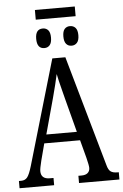

<svg xmlns="http://www.w3.org/2000/svg" viewBox="-64 -1040 696 1084"><g transform="rotate(-5 284.0 -497.5)"><path d="M2 -41H15Q37 -41 49.5 -56.5Q62 -72 76 -119L250 -714H324L502 -87Q509 -60 522 -50.5Q535 -41 560 -41H568V0H339V-41H357Q380 -41 392 -51.5Q404 -62 404 -80Q404 -94 393 -138L366 -240H163L138 -145Q127 -101 127 -86Q127 -41 177 -41H198V0H2ZM352 -289 302 -480 290 -527Q273 -592 267 -624Q256 -572 234 -490L179 -289ZM176 -995H402V-940H176ZM169 -832Q169 -887 211 -887Q230 -887 241.5 -874Q253 -861 253 -832Q253 -803 241.5 -789.5Q230 -776 211 -776Q169 -776 169 -832ZM323 -832Q323 -861 334.5 -874Q346 -887 365 -887Q384 -887 396 -874Q408 -861 408 -832Q408 -803 396 -789.5Q384 -776 365 -776Q346 -776 334.5 -789.5Q323 -803 323 -832Z"/></g></svg>

Font: Noto Serif Cond
Style: Regular
Weight: 400
Width: 3
Designer: Monotype Design Team
Foundry: Monotype Imaging Inc.
Version: Version 1.001